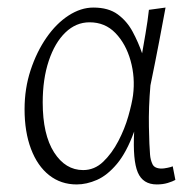

<svg xmlns="http://www.w3.org/2000/svg" viewBox="-20 -479 514 508"><path d="M183 9Q141 9 110 -15.5Q79 -40 62 -85Q45 -130 45 -190Q45 -245 61 -293.5Q77 -342 103 -379.5Q129 -417 161.5 -438Q194 -459 227 -459Q267 -459 291.5 -441Q316 -423 331 -395Q346 -367 356 -338Q359 -355 365 -390Q371 -425 374 -453L418 -459Q411 -421 401 -368.5Q391 -316 378 -253Q373 -195 374 -143.5Q375 -92 377 -70Q378 -56 383.5 -44.5Q389 -33 408 -33Q413 -33 423 -35Q433 -37 437 -39L444 -3Q437 1 424 5Q411 9 395 9Q358 9 344.5 -23Q331 -55 335 -131Q315 -76 289.5 -45.5Q264 -15 236.5 -3Q209 9 183 9ZM200 -29Q230 -29 253 -51Q276 -73 293 -105.5Q310 -138 319.5 -171.5Q329 -205 332 -227Q338 -274 325.5 -318.5Q313 -363 285.5 -391.5Q258 -420 217 -420Q181 -420 153 -393Q125 -366 109 -318Q93 -270 93 -208Q93 -123 123 -76Q153 -29 200 -29Z"/></svg>

Font: Ancizar Sans Thin
Style: Italic
Weight: 100
Italic angle: -4°
Designer: Cesar Puertas, Viviana Monsalve, Julian Moncada, Julian Prieto, Jose Castro, Mariel Hernandez, Felipe Aragon, Sara Alarc
Version: Version 8.100